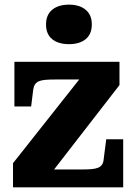

<svg xmlns="http://www.w3.org/2000/svg" viewBox="-20 -806 577 826"><path d="M198 -58 185 -77H334Q358 -77 374.5 -78.5Q391 -80 402 -84.5Q413 -89 419 -98Q425 -107 426 -121L437 -207H510V0H36V-104L335 -482L386 -464H216Q192 -464 175 -462.5Q158 -461 147.5 -456.5Q137 -452 131 -443.5Q125 -435 123 -421L114 -348H42V-540H494V-440ZM277 -616Q231 -616 204.5 -637.5Q178 -659 178 -701Q178 -742 204.5 -764Q231 -786 277 -786Q322 -786 348.5 -764Q375 -742 375 -701Q375 -659 348.5 -637.5Q322 -616 277 -616Z"/></svg>

Font: Roboto Serif SemiCondensed
Style: Bold
Weight: 700
Width: 4
Designer: Greg Gazdowicz
Foundry: Commercial Type
Version: Version 1.007